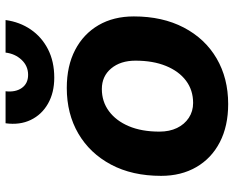

<svg xmlns="http://www.w3.org/2000/svg" viewBox="-95 -733 840 690"><g transform="rotate(-90 325.0 -388.0)"><path d="M296 12Q217 12 159 -18Q101 -48 69.5 -102.5Q38 -157 38 -229Q38 -333 78.5 -409Q119 -485 190 -526.5Q261 -568 354 -568Q433 -568 490.5 -538Q548 -508 579.5 -454Q611 -400 611 -327Q611 -224 571 -147.5Q531 -71 460 -29.5Q389 12 296 12ZM300 -114Q346 -114 380 -139.5Q414 -165 433 -211.5Q452 -258 452 -321Q452 -375 424 -408.5Q396 -442 350 -442Q305 -442 270.5 -416.5Q236 -391 216.5 -345Q197 -299 197 -235Q197 -199 210 -172Q223 -145 246.5 -129.5Q270 -114 300 -114ZM391 -613Q337 -613 297.5 -635.5Q258 -658 239 -697.5Q220 -737 227 -788H342Q338 -752 354 -729.5Q370 -707 401 -707Q433 -707 455 -730.5Q477 -754 481 -788H598Q591 -737 564 -697.5Q537 -658 493 -635.5Q449 -613 391 -613Z"/></g></svg>

Font: Azeret Mono Thin
Style: Bold Italic
Weight: 700
Italic angle: -12°
Version: Version 1.002